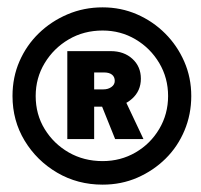

<svg xmlns="http://www.w3.org/2000/svg" viewBox="-20 -745 547 522"><path d="M14 -484Q14 -535 33 -578.5Q52 -622 85.5 -654.5Q119 -687 163.5 -706Q208 -725 259 -725Q309 -725 352.5 -706Q396 -687 429 -654Q462 -621 481 -577.5Q500 -534 500 -484Q500 -434 481.5 -390Q463 -346 430 -313.5Q397 -281 353.5 -262Q310 -243 259 -243Q191 -243 135.5 -275.5Q80 -308 47 -362.5Q14 -417 14 -484ZM437 -484Q437 -533 413 -573.5Q389 -614 348.5 -638Q308 -662 259 -662Q208 -662 167 -638Q126 -614 101.5 -573.5Q77 -533 77 -484Q77 -434 101.5 -394Q126 -354 167 -330.5Q208 -307 259 -307Q308 -307 348.5 -330.5Q389 -354 413 -394.5Q437 -435 437 -484ZM293 -367 256 -459 319 -475 370 -367ZM163 -367V-606H281Q317 -606 340 -585Q363 -564 363 -531Q363 -498 339 -476.5Q315 -455 281 -455H220L236 -466V-367ZM236 -495 222 -502H261Q274 -502 283 -508.5Q292 -515 292 -525Q292 -536 284.5 -542Q277 -548 263 -548H220L236 -556Z"/></svg>

Font: Our Lexend SemiBold
Style: Regular
Weight: 600
Designer: Bonnie Shaver-Troup, Thomas Jockin
Foundry: Lexend
Version: Version 1.007